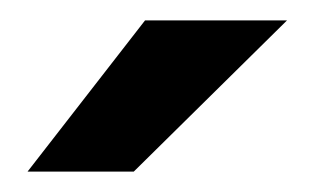

<svg xmlns="http://www.w3.org/2000/svg" viewBox="-20 -783 308 188"><path d="M111 -615H7L122 -763H261Z"/></svg>

Font: Open Sauce Sans
Style: Bold
Weight: 700
Designer: Alfredo Marco Pradil
Foundry: Creative Sauce Fz LLC
Version: Version 1.477